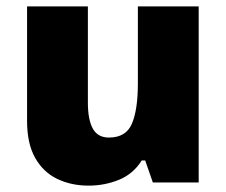

<svg xmlns="http://www.w3.org/2000/svg" viewBox="-20 -573 710 603"><path d="M604 -553V0H460L436 -69H425Q399 -27 354 -8.5Q309 10 258 10Q204 10 160 -11Q116 -32 90.5 -77Q65 -122 65 -193V-553H256V-251Q256 -197 271.5 -169Q287 -141 322 -141Q376 -141 394.5 -185Q413 -229 413 -311V-553Z"/></svg>

Font: Noto Sans Thaana Black
Style: Regular
Weight: 900
Designer: David Williams
Foundry: Google Inc.
Version: Version 3.001; ttfautohint (v1.8.4.7-5d5b)